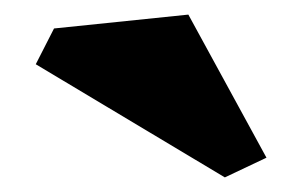

<svg xmlns="http://www.w3.org/2000/svg" viewBox="-20 -912 420 263"><path d="M288 -669 29 -824 54 -873 238 -892 345 -696Z"/></svg>

Font: InknutAntiqua
Style: Bold
Weight: 700
Designer: Claus Eggers Srensen
Foundry: Claus Eggers Srensen
Version: Version 1.000; ttfautohint (v1.2) -l 7 -r 28 -G 50 -x 13 -D 